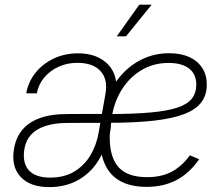

<svg xmlns="http://www.w3.org/2000/svg" viewBox="-20 -780 945 811"><path d="M187 10.3Q106.9 10.3 66.7 -33.4Q26.4 -77.1 39.1 -150.9Q46.4 -196.8 72.8 -229.7Q99.1 -262.7 146.5 -280.5Q193.8 -298.3 264.6 -298.3Q291.5 -298.3 316.9 -298.6Q342.3 -298.8 369.4 -298.8Q396.5 -298.8 426.3 -298.8L422.4 -261.2Q384.3 -261.2 344 -261Q303.7 -260.7 266.6 -260.7Q186.5 -260.7 139.4 -233.4Q92.3 -206.1 83 -150.4Q73.7 -91.8 101.8 -60.8Q129.9 -29.8 191.9 -29.8Q251.5 -29.8 293.9 -55.4Q336.4 -81.1 362.3 -124.8Q388.2 -168.5 397 -221.7L425.8 -385.7Q436 -445.3 404.3 -480Q372.6 -514.6 306.2 -514.6Q263.7 -514.6 227.3 -498Q190.9 -481.4 166.7 -452.4Q142.6 -423.3 135.3 -385.7H90.8Q99.6 -435.1 130.4 -473.1Q161.1 -511.2 207.5 -533Q253.9 -554.7 309.1 -554.7Q364.3 -554.7 402.8 -533.4Q441.4 -512.2 459 -474.9Q476.6 -437.5 468.3 -389.2L434.1 -188L431.6 -186.5Q417 -129.9 384.5 -85.4Q352.1 -41 302.5 -15.4Q252.9 10.3 187 10.3ZM599.6 9.3Q533.2 9.3 489.3 -14.4Q445.3 -38.1 423.6 -85.2Q401.9 -132.3 401.9 -202.1Q401.9 -277.8 423.6 -342.3Q445.3 -406.7 484.9 -454.3Q524.4 -502 577.9 -528.6Q631.3 -555.2 694.8 -555.2Q744.1 -555.2 779.5 -539.1Q814.9 -522.9 834.2 -493.2Q853.5 -463.4 853.5 -422.4Q853.5 -378.4 830.3 -347.7Q807.1 -316.9 757.1 -297.9Q707 -278.8 627 -270Q546.9 -261.2 432.6 -261.2L436.5 -298.3Q542.5 -298.3 614 -304.7Q685.5 -311 728.5 -325.2Q771.5 -339.4 790.3 -363.5Q809.1 -387.7 809.1 -422.9Q809.1 -466.8 778.6 -490.5Q748 -514.2 691.9 -514.2Q624 -514.2 569.8 -479Q515.6 -443.8 483.2 -381.8Q450.7 -319.8 447.8 -238.8Q445.8 -227.1 444.8 -220.2Q443.8 -213.4 443.6 -209.2Q443.4 -205.1 443.4 -201.2Q443.4 -114.3 481.4 -73Q519.5 -31.7 601.1 -31.7Q661.1 -31.7 704.1 -54Q747.1 -76.2 782.2 -124L821.3 -107.4Q780.8 -48.8 726.1 -19.8Q671.4 9.3 599.6 9.3ZM473.1 -626.5 568.4 -760.3H620.6L512.2 -626.5Z"/></svg>

Font: Inter ExtraLight
Style: Italic
Weight: 250
Italic angle: -9.3988°
Designer: Rasmus Andersson
Foundry: rsms
Version: Version 4.001;git-66647c0bb